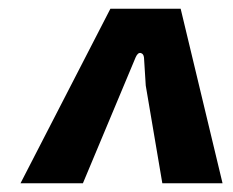

<svg xmlns="http://www.w3.org/2000/svg" viewBox="-20 -770 533 440"><path d="M27 -350 233 -750H394L490 -350H352L314 -574L310 -638Q309 -647 302.5 -648.5Q296 -650 291 -639L170 -350Z"/></svg>

Font: Finlandica SemiBold
Style: Italic
Weight: 600
Italic angle: -8°
Designer: Niklas Ekholm, Juho Hiilivirta, Jaakko Suomalainen
Foundry: Helsinki Type Studio
Version: Version 1.063